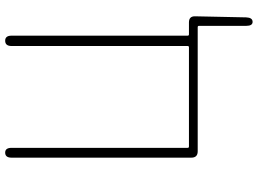

<svg xmlns="http://www.w3.org/2000/svg" viewBox="-144 -622 973 724"><g transform="rotate(-90 342.0 -259.5)"><path d="M622 207Q607 207 607 183V5Q607 0 602 0H134Q110 0 110 -24V-702Q110 -726 129 -726Q147 -726 147 -702V-38Q147 -33 152 -33H526Q531 -33 531 -38V-702Q531 -726 551 -726Q570 -726 570 -702V-38Q570 -33 575 -33H620Q644 -33 643 -9L639 183Q638 207 622 207Z"/></g></svg>

Font: Resource Han Rounded JP ExtraLight
Style: Regular
Weight: 250
Designer: Cyano Hao (round all glyphs); Ryoko NISHIZUKA 西塚涼子 (kana, bopomofo & ideographs); Paul D. Hunt (Latin, Greek & Cyrillic)
Foundry: Cyano Hao
Version: 0.990